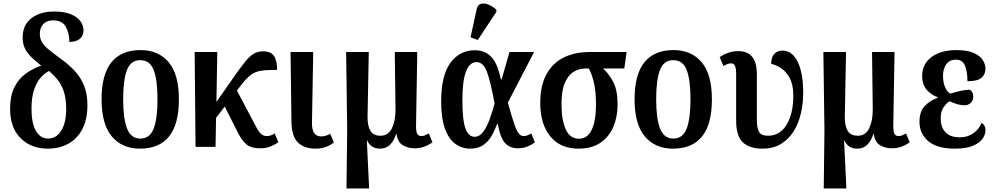

<svg xmlns="http://www.w3.org/2000/svg" viewBox="-20 -830 5622 1085"><path d="M250 10Q156 10 96.5 -49Q37 -108 37 -216Q37 -286 60 -334Q83 -382 123 -412Q163 -442 213 -459Q184 -482 160 -504.5Q136 -527 122 -554Q108 -581 108 -618Q108 -689 157.5 -727Q207 -765 285 -765Q346 -765 383 -748.5Q420 -732 436 -708Q452 -684 452 -660Q452 -627 430.5 -610Q409 -593 372 -593Q372 -643 351.5 -679Q331 -715 280 -715Q244 -715 224.5 -693.5Q205 -672 205 -639Q205 -613 216.5 -593Q228 -573 253 -552Q278 -531 319 -501Q367 -467 401.5 -430Q436 -393 455 -346.5Q474 -300 474 -235Q474 -156 445.5 -101Q417 -46 366.5 -18Q316 10 250 10ZM252 -47Q298 -47 326 -91.5Q354 -136 354 -215Q354 -272 341 -311.5Q328 -351 306 -378.5Q284 -406 257 -429Q233 -417 210.5 -392Q188 -367 173 -324Q158 -281 158 -214Q158 -134 183 -90.5Q208 -47 252 -47Z M771 10Q670 10 612 -59Q554 -128 554 -269Q554 -410 610 -478.5Q666 -547 774 -547Q875 -547 933 -478.5Q991 -410 991 -269Q991 -128 935.5 -59Q880 10 771 10ZM773 -47Q827 -47 848.5 -103.5Q870 -160 870 -269Q870 -379 848.5 -434.5Q827 -490 772 -490Q719 -490 697.5 -434.5Q676 -379 676 -269Q676 -160 698 -103.5Q720 -47 773 -47Z M1085 0 1080 -536H1208L1203 -254L1312 -410Q1343 -453 1366 -482Q1389 -511 1412.5 -525.5Q1436 -540 1468 -540Q1511 -540 1528.5 -513.5Q1546 -487 1546 -435Q1506 -435 1478 -433Q1450 -431 1428.5 -423.5Q1407 -416 1387 -398.5Q1367 -381 1343 -350L1319 -318L1428 -112Q1442 -85 1455.5 -73Q1469 -61 1488 -61Q1499 -61 1510.5 -65Q1522 -69 1532 -76L1553 -26Q1538 -15 1511.5 -3.5Q1485 8 1451 8Q1402 8 1376 -11.5Q1350 -31 1326 -77L1250 -228L1201 -164L1198 0Z M1763 10Q1699 10 1663.5 -25Q1628 -60 1627 -142L1622 -536H1750L1743 -138Q1741 -59 1795 -59Q1820 -59 1846 -74L1867 -25Q1849 -10 1822.5 0Q1796 10 1763 10Z M1938 235 1942 -94 1936 -536H2064L2057 -172Q2056 -123 2072 -93Q2088 -63 2130 -63Q2174 -63 2194.5 -104.5Q2215 -146 2215 -210L2211 -536H2338L2331 -118Q2331 -84 2338.5 -72.5Q2346 -61 2361 -61Q2371 -61 2382 -65.5Q2393 -70 2403 -76L2424 -26Q2377 8 2324 8Q2285 8 2256 -9.5Q2227 -27 2221 -72H2218Q2207 -36 2185 -13Q2163 10 2127 10Q2102 10 2084 -1Q2066 -12 2055 -36H2053L2066 235Z M2637 10Q2590 10 2553 -17Q2516 -44 2494.5 -102.5Q2473 -161 2473 -257Q2473 -403 2525 -474.5Q2577 -546 2663 -546Q2696 -546 2724.5 -532.5Q2753 -519 2775 -483.5Q2797 -448 2810 -382H2815L2859 -536H2998L2850 -250Q2872 -170 2886 -129.5Q2900 -89 2912 -75Q2924 -61 2939 -61Q2949 -61 2960 -65Q2971 -69 2982 -76L3003 -26Q2985 -12 2960.5 -2Q2936 8 2907 8Q2863 8 2835.5 -20Q2808 -48 2793 -129H2789Q2775 -91 2756.5 -59.5Q2738 -28 2709 -9Q2680 10 2637 10ZM2662 -57Q2690 -57 2711 -85.5Q2732 -114 2747.5 -157.5Q2763 -201 2775 -245Q2752 -370 2731.5 -424.5Q2711 -479 2673 -479Q2634 -479 2613.5 -426.5Q2593 -374 2593 -265Q2593 -150 2610.5 -103.5Q2628 -57 2662 -57ZM2680 -604 2639 -619 2673 -775Q2678 -802 2696.5 -808Q2715 -814 2739 -804.5Q2763 -795 2785 -775V-763Z M3249 10Q3146 10 3089.5 -59.5Q3033 -129 3033 -248Q3033 -347 3068.5 -411Q3104 -475 3166.5 -505.5Q3229 -536 3312 -536H3521L3508 -443H3388Q3423 -411 3446.5 -364.5Q3470 -318 3470 -239Q3470 -171 3446.5 -114.5Q3423 -58 3374 -24Q3325 10 3249 10ZM3251 -46Q3300 -46 3324 -97Q3348 -148 3348 -238Q3348 -317 3335 -368Q3322 -419 3307 -443H3289Q3253 -443 3222 -424.5Q3191 -406 3172 -362Q3153 -318 3153 -242Q3153 -152 3177 -99Q3201 -46 3251 -46Z M3783 10Q3682 10 3624 -59Q3566 -128 3566 -269Q3566 -410 3622 -478.5Q3678 -547 3786 -547Q3887 -547 3945 -478.5Q4003 -410 4003 -269Q4003 -128 3947.5 -59Q3892 10 3783 10ZM3785 -47Q3839 -47 3860.5 -103.5Q3882 -160 3882 -269Q3882 -379 3860.5 -434.5Q3839 -490 3784 -490Q3731 -490 3709.5 -434.5Q3688 -379 3688 -269Q3688 -160 3710 -103.5Q3732 -47 3785 -47Z M4288 10Q4215 10 4177.5 -26Q4140 -62 4140 -148V-408Q4140 -444 4133.5 -458Q4127 -472 4111 -472Q4093 -472 4068 -457L4047 -507Q4066 -521 4093 -531Q4120 -541 4152 -541Q4204 -541 4230.5 -509Q4257 -477 4257 -408V-153Q4257 -109 4268.5 -86Q4280 -63 4321 -63Q4387 -63 4425 -125Q4463 -187 4463 -289Q4463 -350 4443 -388Q4423 -426 4393.5 -445Q4364 -464 4338 -469Q4338 -507 4355.5 -525.5Q4373 -544 4402 -544Q4440 -544 4466.5 -513.5Q4493 -483 4506 -429.5Q4519 -376 4519 -308Q4519 -247 4506 -190Q4493 -133 4465 -88Q4437 -43 4393 -16.5Q4349 10 4288 10Z M4635 235 4639 -94 4633 -536H4761L4754 -172Q4753 -123 4769 -93Q4785 -63 4827 -63Q4871 -63 4891.5 -104.5Q4912 -146 4912 -210L4908 -536H5035L5028 -118Q5028 -84 5035.5 -72.5Q5043 -61 5058 -61Q5068 -61 5079 -65.5Q5090 -70 5100 -76L5121 -26Q5074 8 5021 8Q4982 8 4953 -9.5Q4924 -27 4918 -72H4915Q4904 -36 4882 -13Q4860 10 4824 10Q4799 10 4781 -1Q4763 -12 4752 -36H4750L4763 235Z M5375 10Q5275 10 5225.5 -32.5Q5176 -75 5176 -142Q5176 -201 5206.5 -232Q5237 -263 5278 -277V-281Q5239 -295 5215 -325Q5191 -355 5191 -399Q5191 -469 5244.5 -508Q5298 -547 5385 -547Q5446 -547 5482 -531Q5518 -515 5533.5 -491Q5549 -467 5549 -441Q5549 -410 5526.5 -390.5Q5504 -371 5447 -371Q5447 -426 5433 -459.5Q5419 -493 5382 -493Q5347 -493 5328 -467.5Q5309 -442 5309 -401Q5309 -363 5321.5 -335.5Q5334 -308 5351 -301Q5379 -310 5408 -316.5Q5437 -323 5461 -323Q5468 -318 5474 -308.5Q5480 -299 5480 -283Q5480 -263 5466 -249Q5452 -235 5430 -235Q5412 -235 5390.5 -241Q5369 -247 5345 -258Q5329 -247 5312.5 -224.5Q5296 -202 5296 -159Q5296 -111 5323 -82.5Q5350 -54 5404 -54Q5445 -54 5477 -74.5Q5509 -95 5528 -136Q5537 -130 5543 -119.5Q5549 -109 5549 -94Q5549 -70 5532.5 -46Q5516 -22 5477.5 -6Q5439 10 5375 10Z"/></svg>

Font: Noto Serif Condensed SemiBold
Style: Regular
Weight: 600
Width: 3
Designer: Monotype Design Team
Foundry: Monotype Imaging Inc.
Version: Version 2.013